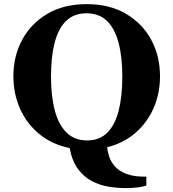

<svg xmlns="http://www.w3.org/2000/svg" viewBox="-20 -728 860 952"><path d="M511.2 2Q513.2 22.9 521.5 48.6Q529.8 74.2 549.8 97.2Q569.8 120.1 607.4 134.5Q645 148.9 705.6 147.9V191.9Q695.8 196.3 668.7 200.4Q641.6 204.6 601.6 204.6Q561.5 204.6 518.1 197.5Q474.6 190.4 435.3 169.9Q396 149.4 366.7 109.9Q337.4 70.3 325.2 5.9Q237.8 -11.7 175.3 -63Q112.8 -114.3 79.6 -188.5Q46.4 -262.7 46.4 -349.6Q46.4 -449.7 90.1 -530.8Q133.8 -611.8 215.1 -659.7Q296.4 -707.5 409.7 -707.5Q522.9 -707.5 604.5 -659.7Q686 -611.8 729.7 -530.8Q773.4 -449.7 773.4 -349.6Q773.4 -265.6 742.2 -193.4Q710.9 -121.1 652.3 -69.8Q593.8 -18.6 511.2 2ZM232.9 -348.6Q232.9 -250.5 252 -179.4Q271 -108.4 310.5 -70.1Q350.1 -31.7 411.6 -31.7Q473.6 -31.7 512 -70.1Q550.3 -108.4 568.4 -179.4Q586.4 -250.5 586.4 -348.6Q586.4 -446.8 567.6 -517.1Q548.8 -587.4 509.8 -624.8Q470.7 -662.1 408.7 -662.1Q347.2 -662.1 308.3 -624.8Q269.5 -587.4 251.2 -517.1Q232.9 -446.8 232.9 -348.6Z"/></svg>

Font: Gelasio
Style: Regular
Weight: 400
Designer: Eben Sorkin
Foundry: Eben Sorkin
Version: Version 1.008